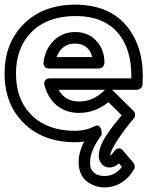

<svg xmlns="http://www.w3.org/2000/svg" viewBox="-20 -590 643 838"><path d="M0 -269Q0 -401.4 83.3 -484.9Q166.5 -568.4 306.2 -569.8Q325.2 -569.8 335 -568.8Q470.2 -560.5 541 -466.1Q611.8 -371.6 602.1 -221.2Q601.6 -210.9 593.8 -204.6Q585.9 -198.2 577.1 -198.2H469.2L471.2 -195.8L562 -106.9Q569.3 -99.6 569.6 -89.6Q569.8 -79.6 564 -73.2Q525.9 -28.8 493.7 20Q461.4 68.8 460.9 89.8Q468.8 84 478 70.8L479.5 68.8Q481.4 66.9 483.2 65.2Q484.9 63.5 487.5 61.3Q490.2 59.1 493.7 58.3Q497.1 57.6 500.7 57.6Q504.4 57.6 509 60.5Q513.7 63.5 518.1 68.8L562 120.1Q566.9 126 567.9 134.5Q568.8 143.1 564.9 148.9Q543.9 186 510.3 207Q476.6 228 436 228Q417 228 398.2 222.2Q379.4 216.3 362.1 204.3Q344.7 192.4 334 170.2Q323.2 147.9 323.2 119.1Q323.2 74.7 347.2 27.8Q326.2 30.8 308.1 30.8Q169.4 30.8 84.7 -51.8Q0 -134.3 0 -269ZM49.8 -269Q49.8 -153.8 118.9 -86.4Q188 -19 308.1 -19Q353.5 -19 393.1 -39.1Q407.2 -46.4 415 -37.1Q422.9 -27.8 423.3 -14.6L423.8 -2Q373 66.9 373 119.1Q373 150.4 390.9 164.3Q408.7 178.2 436 178.2Q481.9 178.2 512.2 138.2L499 123Q479 141.1 457 141.1Q437 141.1 424.1 126Q411.1 110.8 411.1 90.8Q411.1 70.8 419.7 47.9Q428.2 24.9 445.1 -0.2Q461.9 -25.4 475.8 -43.5Q489.7 -61.5 511.2 -86.9L453.1 -144Q394.5 -97.2 325.2 -97.2Q268.1 -97.2 228.8 -129.2Q189.5 -161.1 174.8 -215.8Q170.9 -225.6 173.6 -231.7Q176.3 -237.8 178.7 -241.2Q181.2 -244.6 186.8 -246.1Q192.4 -247.6 194.6 -247.8Q196.8 -248 199.2 -248H553.2Q555.7 -376 493.7 -447.3Q431.6 -518.6 315.9 -520H306.2Q186 -518.6 117.9 -450.4Q49.8 -382.3 49.8 -269ZM169.9 -318.8Q177.2 -376 215.1 -413.1Q252.9 -450.2 308.1 -450.2Q364.3 -450.2 400.1 -411.9Q436 -373.5 436 -315.9Q436 -306.6 429 -298.8Q421.9 -291 411.1 -291H194.8Q179.7 -291 174.3 -299.8Q168.9 -308.6 169.9 -318.8ZM227.1 -340.8H382.8Q376 -368.7 356.7 -384.3Q337.4 -399.9 308.1 -399.9Q249.5 -399.9 227.1 -340.8ZM235.8 -198.2Q263.7 -147 325.2 -147Q387.2 -147 436 -195.8Q436.5 -196.3 437.5 -197Q438.5 -197.8 439 -198.2Z"/></svg>

Font: Trueno Bold Outline
Style: Regular
Weight: 700
Width: 6
Designer: Julieta Ulanovsky
Foundry: Julieta Ulanovsky
Version: Version 3.001b | FøM Fix